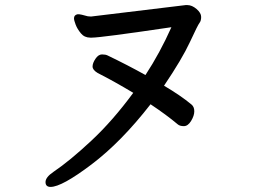

<svg xmlns="http://www.w3.org/2000/svg" viewBox="-20 -702 1040 755"><path d="M285 -646Q286 -646 291 -646Q296 -646 325 -638L338 -637L710 -682H717Q735 -682 753 -666.5Q771 -651 771 -635.5Q771 -620 764.5 -612Q758 -604 727 -537Q696 -470 625 -365Q691 -326 733 -291Q744 -282 744 -264.5Q744 -247 731.5 -226.5Q719 -206 703 -206Q687 -206 679 -213Q635 -250 572 -292Q457 -144 340 -55.5Q223 33 179 33Q159 33 159 14Q159 -5 190 -26Q255 -70 339.5 -149Q424 -228 504 -337Q429 -382 364 -415Q344 -427 344 -440.5Q344 -454 355.5 -471Q367 -488 381 -488Q395 -488 403 -484Q482 -446 552 -407Q609 -494 654 -595Q377 -554 341 -554H335Q312 -554 298 -571Q284 -588 277.5 -605Q271 -622 271 -630Q271 -643 285 -646Z"/></svg>

Font: LXGW ZhenKai
Style: Regular
Weight: 400
Designer: LXGW / Fontworks Inc.
Foundry: LXGW / Fontworks Inc.
Version: Version 0.800;June 8, 2025